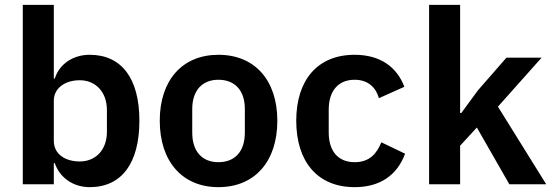

<svg xmlns="http://www.w3.org/2000/svg" viewBox="-20 -760 2278 792"><path d="M74 0H202V-87H206C226 -28 281 12 350 12C482 12 555 -87 555 -262C555 -436 482 -534 350 -534C281 -534 225 -496 206 -436H202V-740H74ZM309 -94C248 -94 202 -125 202 -179V-345C202 -396 248 -429 309 -429C375 -429 421 -380 421 -306V-216C421 -142 375 -94 309 -94Z M881 12C1031 12 1124 -94 1124 -262C1124 -429 1031 -534 881 -534C732 -534 639 -429 639 -262C639 -94 732 12 881 12ZM881 -91C815 -91 773 -134 773 -213V-310C773 -388 815 -431 881 -431C948 -431 990 -388 990 -310V-213C990 -134 948 -91 881 -91Z M1443 12C1544 12 1617 -34 1651 -126L1553 -173C1534 -126 1504 -91 1443 -91C1372 -91 1336 -140 1336 -213V-308C1336 -381 1372 -431 1443 -431C1498 -431 1531 -399 1543 -355L1648 -402C1617 -484 1548 -534 1443 -534C1289 -534 1202 -429 1202 -262C1202 -94 1289 12 1443 12Z M1750 0H1878V-159L1947 -234L2081 0H2233L2034 -320L2214 -522H2069L1952 -388L1883 -294H1878V-740H1750Z"/></svg>

Font: IBM Plex Devanagari Medium
Style: Regular
Weight: 600
Designer: Mike Abbink, Paul van der Laan, Pieter van Rosmalen, Erin McLaughlin
Foundry: Bold Monday
Version: Version 1.0